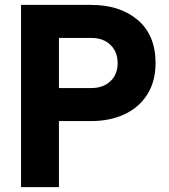

<svg xmlns="http://www.w3.org/2000/svg" viewBox="-20 -765 689 785"><path d="M66 -745H352Q471 -745 543.5 -683Q616 -621 616 -507Q616 -432 582 -378.5Q548 -325 488.5 -297.5Q429 -270 352 -270H221V0H66ZM353 -405Q402 -405 431.5 -433Q461 -461 461 -507Q461 -553 431.5 -581.5Q402 -610 353 -610H221V-405Z"/></svg>

Font: Evergrow Sans 
Style: ExtraBold
Weight: 800
Foundry: 10Web
Version: Version 1.000